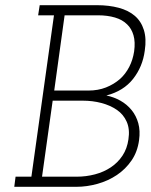

<svg xmlns="http://www.w3.org/2000/svg" viewBox="-20 -720 581 740"><path d="M40 -39H101L188 -661H127L133 -700H354Q400 -700 437.5 -690Q475 -680 499.5 -659Q524 -638 534.5 -604.5Q545 -571 538 -525Q530 -463 493 -416Q456 -369 390 -352Q419 -346 444 -332Q469 -318 487 -296Q505 -274 513 -245Q521 -216 516 -180Q510 -135 487 -101.5Q464 -68 430.5 -45.5Q397 -23 356 -11.5Q315 0 274 0H35ZM183 -332 142 -39H275Q312 -39 346 -48Q380 -57 407 -75Q434 -93 452 -120Q470 -147 475 -183Q481 -222 468.5 -250.5Q456 -279 430.5 -296.5Q405 -314 371 -323Q337 -332 299 -332ZM229 -661 189 -371H321Q358 -371 388.5 -383Q419 -395 443 -416Q464 -435 478 -462Q492 -489 497 -522Q502 -558 494.5 -584Q487 -610 470 -626Q452 -644 423 -652.5Q394 -661 358 -661Z"/></svg>

Font: Josefin Slab
Style: Italic
Weight: 400
Italic angle: -12°
Designer: Santiago Orozco
Foundry: Typemade
Version: Version 2.000